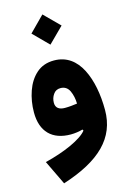

<svg xmlns="http://www.w3.org/2000/svg" viewBox="-146 -796 763 1136"><g transform="rotate(-15 235.5 -228.5)"><path d="M233.9 -543 326.7 -635.3 233.9 -728 142.1 -635.3ZM291 -1.5C255.9 43.9 147.5 91.8 27.8 121.1L99.6 270.5C330.6 196.3 445.8 85.4 445.8 -86.4C445.8 -181.6 429.7 -270 395 -337.9C359.9 -405.8 305.7 -447.3 229 -447.3C185.5 -447.3 149.9 -434.6 121.1 -409.2C92.3 -383.8 71.3 -350.6 57.1 -310.1C43 -269.5 35.6 -226.1 35.6 -180.2C35.6 -63 99.6 1.5 213.4 1.5C238.3 1.5 265.1 -2.4 286.6 -8.8ZM295.4 -165.5C271.5 -162.1 246.1 -159.2 220.2 -159.2C185.5 -159.2 164.1 -173.3 164.1 -205.1C164.1 -224.1 169.4 -241.7 180.2 -256.8C190.4 -272 205.1 -279.3 224.1 -279.3C249 -279.3 267.1 -267.6 278.3 -244.6C289.1 -221.2 294.9 -194.8 295.4 -165.5Z"/></g></svg>

Font: Estedad ExtraBold
Style: Regular
Weight: 800
Designer: Amin Abedi
Version: Version 7.3